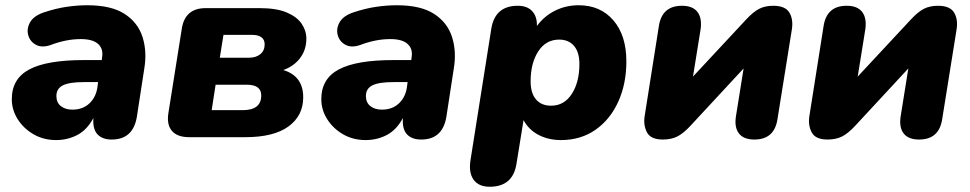

<svg xmlns="http://www.w3.org/2000/svg" viewBox="-20 -523 3700 732"><path d="M194 11Q146 11 108 -11Q70 -33 47.5 -68.5Q25 -104 25 -145Q25 -223 92 -258.5Q159 -294 300 -294H368L369 -303Q375 -336 354.5 -355Q334 -374 288 -374Q232 -374 172 -351Q139 -340 116.5 -352.5Q94 -365 87.5 -389.5Q81 -414 95 -438.5Q109 -463 148 -476Q193 -491 234 -497Q275 -503 313 -503Q404 -503 455 -470Q506 -437 523.5 -381.5Q541 -326 530 -261L502 -79Q488 9 406 9Q370 9 351.5 -11Q333 -31 336 -73Q312 -28 275 -8.5Q238 11 194 11ZM256 -105Q295 -105 320 -128Q345 -151 351 -188L354 -210H300Q244 -210 219.5 -197.5Q195 -185 195 -157Q195 -132 212 -118.5Q229 -105 256 -105Z M701 0Q656 0 635.5 -24Q615 -48 622 -92L673 -413Q685 -492 764 -492H971Q1034 -492 1073 -475.5Q1112 -459 1130 -432.5Q1148 -406 1148 -376Q1148 -333 1124 -301.5Q1100 -270 1060 -256Q1136 -233 1136 -152Q1136 -82 1080 -41Q1024 0 915 0ZM818 -303H930Q956 -303 972.5 -316.5Q989 -330 989 -354Q989 -372 976.5 -381Q964 -390 942 -390H832ZM787 -103H905Q976 -103 976 -159Q976 -200 921 -200H802Z M1374 11Q1326 11 1288 -11Q1250 -33 1227.5 -68.5Q1205 -104 1205 -145Q1205 -223 1272 -258.5Q1339 -294 1480 -294H1548L1549 -303Q1555 -336 1534.5 -355Q1514 -374 1468 -374Q1412 -374 1352 -351Q1319 -340 1296.5 -352.5Q1274 -365 1267.5 -389.5Q1261 -414 1275 -438.5Q1289 -463 1328 -476Q1373 -491 1414 -497Q1455 -503 1493 -503Q1584 -503 1635 -470Q1686 -437 1703.5 -381.5Q1721 -326 1710 -261L1682 -79Q1668 9 1586 9Q1550 9 1531.5 -11Q1513 -31 1516 -73Q1492 -28 1455 -8.5Q1418 11 1374 11ZM1436 -105Q1475 -105 1500 -128Q1525 -151 1531 -188L1534 -210H1480Q1424 -210 1399.5 -197.5Q1375 -185 1375 -157Q1375 -132 1392 -118.5Q1409 -105 1436 -105Z M1847 189Q1805 189 1785.5 162Q1766 135 1774 86L1853 -413Q1867 -501 1954 -501Q1990 -501 2009 -480.5Q2028 -460 2027 -424Q2055 -462 2096.5 -482.5Q2138 -503 2186 -503Q2269 -503 2318.5 -445.5Q2368 -388 2368 -289Q2368 -203 2337 -135Q2306 -67 2250 -28Q2194 11 2119 11Q2071 11 2033.5 -8.5Q1996 -28 1976 -65L1949 102Q1935 189 1847 189ZM2081 -120Q2131 -120 2160 -165Q2189 -210 2189 -279Q2189 -324 2168.5 -348Q2148 -372 2112 -372Q2061 -372 2032 -327Q2003 -282 2003 -213Q2003 -168 2023.5 -144Q2044 -120 2081 -120Z M2507 9Q2461 9 2446.5 -18.5Q2432 -46 2438 -82L2492 -424Q2504 -501 2580 -501Q2621 -501 2639 -477.5Q2657 -454 2651 -411L2622 -231L2825 -449Q2852 -478 2874.5 -489.5Q2897 -501 2928 -501Q2974 -501 2989.5 -475Q3005 -449 2999 -411L2944 -68Q2932 9 2856 9Q2815 9 2797 -14.5Q2779 -38 2786 -81L2815 -262L2612 -43Q2585 -14 2562 -2.5Q2539 9 2507 9Z M3135 9Q3089 9 3074.5 -18.5Q3060 -46 3066 -82L3120 -424Q3132 -501 3208 -501Q3249 -501 3267 -477.5Q3285 -454 3279 -411L3250 -231L3453 -449Q3480 -478 3502.5 -489.5Q3525 -501 3556 -501Q3602 -501 3617.5 -475Q3633 -449 3627 -411L3572 -68Q3560 9 3484 9Q3443 9 3425 -14.5Q3407 -38 3414 -81L3443 -262L3240 -43Q3213 -14 3190 -2.5Q3167 9 3135 9Z"/></svg>

Font: Nunito Black
Style: Italic
Weight: 900
Italic angle: -9°
Designer: Vernon Adams
Foundry: Vernon Adams
Version: Version 3.601; ttfautohint (v1.8.2.53-6de2)